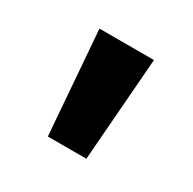

<svg xmlns="http://www.w3.org/2000/svg" viewBox="-71 -736 389 386"><g transform="rotate(30 123.5 -543.0)"><path d="M187 -663.1 168.5 -423.3H79.1L60.5 -663.1Z"/></g></svg>

Font: Bpm'online Open Sans
Style: Bold
Weight: 700
Foundry: Ascender Corporation
Version: Version 1.10